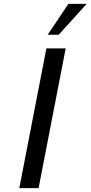

<svg xmlns="http://www.w3.org/2000/svg" viewBox="-20 -976 470 996"><path d="M429.7 -956.1 284.7 -795.9H227.5L335 -956.1ZM180.2 0H80.1L220.7 -725.1H320.8Z"/></svg>

Font: Aurulent Sans
Style: Italic
Weight: 400
Italic angle: -11°
Version: Version 2007.05.04